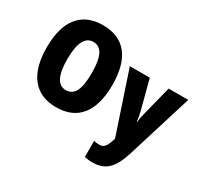

<svg xmlns="http://www.w3.org/2000/svg" viewBox="-188 -988 1577 1491"><g transform="rotate(30 600.5 -242.5)"><path d="M631 -358C631 -593 535 -725 337 -725C141 -725 43 -592 43 -359C43 -124 142 10 337 10C535 10 631 -124 631 -358ZM227 -358C227 -500 262 -575 337 -575C413 -575 446 -502 446 -358C446 -214 414 -143 337 -143C262 -143 227 -217 227 -358ZM675 -553 857 -8 855 0C831 72 817 94 770 94C754 94 738 91 725 88V232C745 237 768 240 797 240C910 240 971 181 1017 35L1199 -553H1023L956 -288C948 -256 943 -230 941 -207H937C936 -229 930 -262 923 -290L854 -553Z"/></g></svg>

Font: Noto Sans Condensed Black
Style: Regular
Weight: 900
Width: 3
Designer: Monotype Design Team
Foundry: Monotype Imaging Inc.
Version: Version 2.013